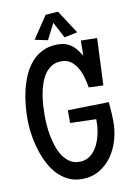

<svg xmlns="http://www.w3.org/2000/svg" viewBox="-96 -936 694 1002"><g transform="rotate(-10 251.0 -435.0)"><path d="M468.8 -258.8Q468.8 -210.9 455.3 -163.8Q441.9 -116.7 415 -78.9Q388.2 -41 348.4 -17.6Q308.6 5.9 255.9 5.9Q213.9 5.9 180.7 -11.2Q147.5 -28.3 122.3 -56.9Q97.2 -85.4 79.6 -122.3Q62 -159.2 50.8 -198.7Q39.6 -238.3 34.4 -277.6Q29.3 -316.9 29.3 -349.6Q29.3 -385.3 33.2 -425.8Q37.1 -466.3 46.6 -506.1Q56.2 -545.9 72.5 -582.3Q88.9 -618.7 113.5 -646.7Q138.2 -674.8 172.4 -691.4Q206.5 -708 252 -708Q275.4 -708 293 -702.4Q310.5 -696.8 324.7 -686.3Q338.9 -675.8 350.6 -660.6Q362.3 -645.5 374 -627L375 -707L460.9 -705.1L450.2 -456.1L373 -459Q369.1 -482.9 361.6 -511Q354 -539.1 340.8 -562.7Q327.6 -586.4 306.9 -602.3Q286.1 -618.2 255.9 -618.2Q225.6 -618.2 203.9 -604.7Q182.1 -591.3 167.2 -569.1Q152.3 -546.9 143.1 -518.8Q133.8 -490.7 128.9 -461.2Q124 -431.6 122.6 -403.6Q121.1 -375.5 121.1 -353.5Q121.1 -332.5 123 -304.4Q125 -276.4 130.6 -246.6Q136.2 -216.8 146 -187.7Q155.8 -158.7 171.1 -136Q186.5 -113.3 208 -99.1Q229.5 -85 258.8 -85Q282.2 -85 300.8 -94.2Q319.3 -103.5 333.3 -118.9Q347.2 -134.3 356.7 -154.3Q366.2 -174.3 372.1 -195.8Q377.9 -217.3 380.6 -239Q383.3 -260.7 382.8 -279.3V-289.1L245.1 -293V-360.4L462.9 -365.2Q465.3 -338.9 467 -312Q468.8 -285.2 468.8 -258.8ZM363.8 -752.9 294.4 -738.3 249.5 -823.2 206.5 -738.3 138.2 -752.9 217.3 -871.1 283.7 -876Z"/></g></svg>

Font: Maiden Orange
Style: Regular
Weight: 400
Designer: Astigmatic (AOETI)
Foundry: Astigmatic (AOETI)
Version: Version 1.000